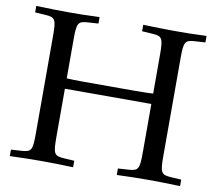

<svg xmlns="http://www.w3.org/2000/svg" viewBox="-77 -782 985 875"><g transform="rotate(10 415.5 -344.5)"><path d="M616 -120C616 -41 611 -33 565 -30L517 -27V3C576 1 611 0 663 0C715 0 751 1 810 3V-27L762 -30C716 -33 711 -41 711 -120V-569C711 -648 716 -656 762 -659L810 -662V-692C737 -689 715 -689 663 -689C613 -689 589 -690 517 -692V-662L565 -659C611 -656 616 -648 616 -569V-391C595 -390 574 -389 533 -389H299C258 -389 236 -390 216 -391V-569C216 -648 221 -656 267 -659L315 -662V-692C242 -689 220 -689 168 -689C118 -689 94 -690 22 -692V-662L70 -659C116 -656 121 -648 121 -569V-120C121 -41 116 -33 70 -30L22 -27V3C81 1 116 0 168 0C220 0 256 1 315 3V-27L267 -30C221 -33 216 -41 216 -120V-343H616Z"/></g></svg>

Font: Asana Math
Style: Regular
Weight: 400
Version: Version 000.958